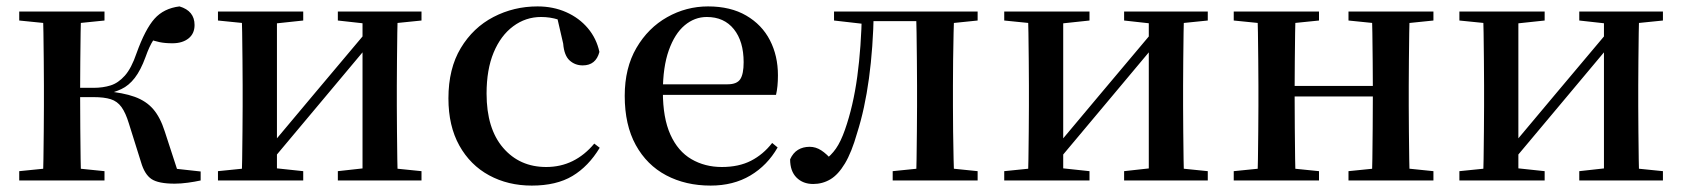

<svg xmlns="http://www.w3.org/2000/svg" viewBox="-20 -563 5249 599"><path d="M40 0V-29L149 -40H198L306 -29V0ZM40 -499V-527H306V-499L198 -488H149ZM113 0Q115 -25 115.5 -66.5Q116 -108 116.5 -153Q117 -198 117 -232V-296Q117 -330 116.5 -374.5Q116 -419 115.5 -461Q115 -503 113 -527H233Q232 -503 231.5 -460.5Q231 -418 230.5 -371Q230 -324 230 -285V-265Q230 -214 230.5 -162.5Q231 -111 231.5 -68Q232 -25 233 0ZM420 -57 382 -178Q372 -211 359 -229Q346 -247 325.5 -253.5Q305 -260 272 -260H173V-289H272Q301 -289 325 -296.5Q349 -304 369.5 -327Q390 -350 406 -397Q433 -472 462 -504.5Q491 -537 540 -543Q587 -529 587 -485Q587 -458 568 -443Q549 -428 518 -428Q495 -428 478 -431.5Q461 -435 442 -442L491 -480Q471 -457 458.5 -438Q446 -419 434 -385Q419 -344 400.5 -320Q382 -296 358.5 -285Q335 -274 306 -268L307 -279Q364 -274 400 -261Q436 -248 458 -222.5Q480 -197 494 -153L540 -12L461 -44L606 -28V0Q588 4 566 7Q544 10 525 10Q474 10 452.5 -4.5Q431 -19 420 -57Z M660 0V-29L768 -40H823L926 -29V0ZM1034 0V-29L1133 -40H1187L1295 -29V0ZM733 0Q735 -25 735.5 -66.5Q736 -108 736.5 -153Q737 -198 737 -232V-296Q737 -330 736.5 -374.5Q736 -419 735.5 -461Q735 -503 733 -527H844V0ZM818 -50 775 -73H795L961 -271L1136 -479L1178 -457H1159L989 -254ZM1111 0V-527H1221Q1220 -503 1219.5 -461Q1219 -419 1218.5 -374.5Q1218 -330 1218 -296V-232Q1218 -198 1218.5 -153Q1219 -108 1219.5 -66.5Q1220 -25 1221 0ZM660 -499V-527H926V-499L823 -488H769ZM1034 -499V-527H1295V-499L1187 -488H1133Z M1639 16Q1565 16 1506 -16Q1447 -48 1413 -109Q1379 -170 1379 -256Q1379 -349 1417.5 -413Q1456 -477 1519.5 -510Q1583 -543 1657 -543Q1706 -543 1746.5 -525Q1787 -507 1814 -475Q1841 -443 1850 -401Q1839 -359 1798 -359Q1774 -359 1757 -374.5Q1740 -390 1737 -427L1716 -518L1776 -476Q1747 -494 1721.5 -502Q1696 -510 1668 -510Q1620 -510 1581 -481Q1542 -452 1520 -399Q1498 -346 1498 -271Q1498 -162 1549.5 -102Q1601 -42 1684 -42Q1729 -42 1766.5 -60.5Q1804 -79 1834 -115L1851 -102Q1816 -44 1766 -14Q1716 16 1639 16Z M2197 16Q2119 16 2058.5 -16Q1998 -48 1963.5 -110.5Q1929 -173 1929 -264Q1929 -351 1965.5 -413.5Q2002 -476 2061.5 -509.5Q2121 -543 2189 -543Q2259 -543 2308 -514.5Q2357 -486 2382 -437.5Q2407 -389 2407 -328Q2407 -292 2401 -267H1979V-300H2250Q2279 -300 2289.5 -316Q2300 -332 2300 -369Q2300 -434 2269.5 -472Q2239 -510 2185 -510Q2147 -510 2116 -484Q2085 -458 2066.5 -406Q2048 -354 2048 -277Q2048 -195 2071.5 -143Q2095 -91 2137 -66.5Q2179 -42 2232 -42Q2285 -42 2323 -61.5Q2361 -81 2389 -117L2406 -103Q2374 -47 2321 -15.5Q2268 16 2197 16Z M2517 11Q2485 11 2465 -9Q2445 -29 2445 -66Q2454 -86 2469.5 -95.5Q2485 -105 2506 -105Q2525 -105 2542 -94Q2559 -83 2577 -62V-50H2551V-62Q2573 -78 2588 -99.5Q2603 -121 2616 -158Q2642 -232 2654.5 -324Q2667 -416 2669 -527H2706Q2704 -414 2691 -318.5Q2678 -223 2654 -148Q2637 -88 2616 -53Q2595 -18 2570.5 -3.5Q2546 11 2517 11ZM2582 -499V-527H2686V-488H2678ZM2687 -497V-527H2877V-497ZM2765 0V-29L2873 -40H2923L3030 -29V0ZM2838 0Q2839 -25 2839.5 -66.5Q2840 -108 2840.5 -153Q2841 -198 2841 -232V-296Q2841 -330 2840.5 -374.5Q2840 -419 2839.5 -461Q2839 -503 2838 -527H2957Q2956 -503 2955 -461Q2954 -419 2953.5 -374.5Q2953 -330 2953 -296V-232Q2953 -198 2953.5 -153Q2954 -108 2955 -66.5Q2956 -25 2957 0ZM2897 -488V-527H3030V-499L2923 -488Z M3113 0V-29L3221 -40H3276L3379 -29V0ZM3487 0V-29L3586 -40H3640L3748 -29V0ZM3186 0Q3188 -25 3188.5 -66.5Q3189 -108 3189.5 -153Q3190 -198 3190 -232V-296Q3190 -330 3189.5 -374.5Q3189 -419 3188.5 -461Q3188 -503 3186 -527H3297V0ZM3271 -50 3228 -73H3248L3414 -271L3589 -479L3631 -457H3612L3442 -254ZM3564 0V-527H3674Q3673 -503 3672.5 -461Q3672 -419 3671.5 -374.5Q3671 -330 3671 -296V-232Q3671 -198 3671.5 -153Q3672 -108 3672.5 -66.5Q3673 -25 3674 0ZM3113 -499V-527H3379V-499L3276 -488H3222ZM3487 -499V-527H3748V-499L3640 -488H3586Z M3902 0Q3904 -25 3904.5 -66.5Q3905 -108 3905.5 -153Q3906 -198 3906 -232V-296Q3906 -330 3905.5 -374.5Q3905 -419 3904.5 -461Q3904 -503 3902 -527H4022Q4021 -503 4020.5 -460.5Q4020 -418 4019.5 -371.5Q4019 -325 4019 -287V-266Q4019 -215 4019.5 -163Q4020 -111 4020.5 -68Q4021 -25 4022 0ZM4259 0Q4261 -25 4261.5 -68Q4262 -111 4262.5 -163Q4263 -215 4263 -266V-287Q4263 -325 4262.5 -371.5Q4262 -418 4261.5 -460.5Q4261 -503 4259 -527H4378Q4377 -503 4376.5 -461Q4376 -419 4375.5 -374.5Q4375 -330 4375 -296V-232Q4375 -198 4375.5 -153Q4376 -108 4376.5 -66.5Q4377 -25 4378 0ZM3829 0V-29L3938 -40H3987L4095 -29V0ZM3829 -499V-527H4095V-499L3987 -488H3938ZM4187 0V-29L4295 -40H4345L4452 -29V0ZM4187 -499V-527H4452V-499L4345 -488H4295ZM3962 -262V-295H4319V-262Z M4533 0V-29L4641 -40H4696L4799 -29V0ZM4907 0V-29L5006 -40H5060L5168 -29V0ZM4606 0Q4608 -25 4608.5 -66.5Q4609 -108 4609.5 -153Q4610 -198 4610 -232V-296Q4610 -330 4609.5 -374.5Q4609 -419 4608.5 -461Q4608 -503 4606 -527H4717V0ZM4691 -50 4648 -73H4668L4834 -271L5009 -479L5051 -457H5032L4862 -254ZM4984 0V-527H5094Q5093 -503 5092.5 -461Q5092 -419 5091.5 -374.5Q5091 -330 5091 -296V-232Q5091 -198 5091.5 -153Q5092 -108 5092.5 -66.5Q5093 -25 5094 0ZM4533 -499V-527H4799V-499L4696 -488H4642ZM4907 -499V-527H5168V-499L5060 -488H5006Z"/></svg>

Font: Noto Serif TC SemiBold
Style: Regular
Weight: 600
Version: Version 2.002-H1;hotconv 1.1.0;makeotfexe 2.6.0